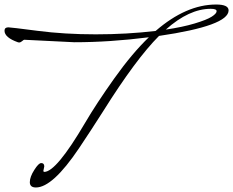

<svg xmlns="http://www.w3.org/2000/svg" viewBox="-61 -781 1032 850"><path d="M268 -594 46 -605Q44 -605 37 -599Q30 -593 25 -593Q20 -593 18 -594Q-41 -615 -41 -645Q-41 -660 -24 -660Q-14 -660 105.5 -644.5Q225 -629 363 -629Q501 -629 628 -644Q763 -761 896 -761Q951 -761 951 -735Q951 -667 643 -622Q541 -520 396 -289Q342 -204 289 -125Q172 49 98 49Q71 49 71 25.5Q71 2 91 -29Q110 -59 121 -59Q122 -59 122 -59Q135 -59 135 -44L131 -25Q131 -20 135 -20Q188 -20 315 -236Q366 -323 445 -434Q524 -545 598 -616Q425 -594 268 -594ZM872 -742Q776 -742 673 -650Q747 -661 800.5 -677Q854 -693 876 -707Q898 -721 898 -731.5Q898 -742 872 -742Z"/></svg>

Font: Mrs Saint Delafield
Style: Regular
Weight: 400
Designer: Alejandro Paul
Foundry: Alejandro Paul
Version: Version 1.001